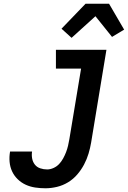

<svg xmlns="http://www.w3.org/2000/svg" viewBox="-20 -1002 686 1030"><path d="M224 8Q196 8 169 4Q142 0 118 -11Q94 -22 75 -40.5Q56 -59 45 -82.5Q34 -106 31.5 -133.5Q29 -161 34 -189H152Q149 -170 152.5 -151.5Q156 -133 167 -119Q178 -105 196 -99Q214 -93 233 -93Q250 -93 267.5 -101Q285 -109 297.5 -122.5Q310 -136 319 -152.5Q328 -169 334.5 -186Q341 -203 345 -220Q349 -237 352 -255L415 -634H280V-735H551L469 -238Q464 -208 455 -178Q446 -148 431 -119.5Q416 -91 394.5 -66Q373 -41 345 -24Q317 -7 285.5 0.5Q254 8 224 8ZM364 -799 310 -848 439 -982H565L646 -843L581 -804L492 -915Z"/></svg>

Font: Iosevka Extended Oblique
Style: Bold
Weight: 700
Width: 7
Italic angle: -9°
Monospace: yes
Designer: Belleve Invis
Foundry: Belleve Invis
Version: Version 32.5.0; ttfautohint (v1.8.4)